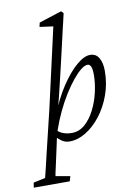

<svg xmlns="http://www.w3.org/2000/svg" viewBox="-181 -737 701 1012"><g transform="rotate(-10 170.0 -230.5)"><path d="M-84 214.8 -80.1 188.5 -16.6 174.8Q-10.7 153.3 -3.4 122.1Q3.9 90.8 11.7 57.6L68.4 -177.7L165 -604.5L92.8 -614.3L97.7 -636.7L218.8 -675.8L230.5 -664.1Q225.6 -640.6 219.7 -616.7Q213.9 -592.8 209.5 -574.2Q205.1 -555.7 203.1 -545.9L168 -394.5Q158.2 -353.5 149.4 -315.9Q140.6 -278.3 130.4 -236.8Q120.1 -195.3 105.5 -140.6H97.7Q129.9 -224.6 171.9 -288.1Q213.9 -351.6 255.4 -387.2Q296.9 -422.9 329.1 -422.9Q360.4 -422.9 376 -396.5Q391.6 -370.1 391.6 -327.1Q391.6 -258.8 369.6 -198.2Q347.7 -137.7 311.5 -91.3Q275.4 -44.9 231.9 -18.6Q188.5 7.8 145.5 7.8Q122.1 7.8 104.5 -3.9Q86.9 -15.6 69.3 -35.2L80.1 -68.4Q96.7 -49.8 118.2 -42Q139.6 -34.2 163.1 -34.2Q203.1 -34.2 233.9 -61Q264.6 -87.9 286.6 -130.9Q308.6 -173.8 319.8 -223.1Q331.1 -272.5 331.1 -316.4Q331.1 -347.7 324.7 -360.8Q318.4 -374 307.6 -374Q292 -374 271.5 -357.9Q251 -341.8 227.1 -312.5Q203.1 -283.2 178.2 -243.7Q153.3 -204.1 130.9 -156.7Q108.4 -109.4 90.8 -57.6L84 -34.2L71.3 25.4Q57.6 90.8 49.3 126Q41 161.1 39.1 174.8L116.2 188.5L108.4 214.8Z"/></g></svg>

Font: Crimson Pro ExtraLight
Style: Italic
Weight: 250
Italic angle: -12°
Designer: Jacques Le Bailly
Foundry: Baron von Fonthausen
Version: Version 1.003